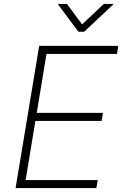

<svg xmlns="http://www.w3.org/2000/svg" viewBox="-20 -962 628 982"><path d="M59.7 0 180.4 -727.3H585.2L578.1 -686.1H217.7L168 -384.6H506.7L499.6 -343.4H160.9L111.2 -41.2H480.1L473 0ZM279.1 -941.8H322.4L399.9 -837.4L511 -941.8H559.3L558.2 -938.2L410.5 -799.7H381L277.7 -938.2Z"/></svg>

Font: Inter P Extra Light
Style: Italic
Weight: 200
Italic angle: 9.39999°
Designer: Rasmus Andersson
Foundry: rsms
Version: Version 3.018;git-588b23468